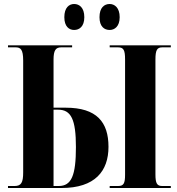

<svg xmlns="http://www.w3.org/2000/svg" viewBox="-20 -941 886 961"><path d="M529 -791C553 -791 579 -808 579 -855C579 -903 553 -921 529 -921C502 -921 478 -903 478 -855C478 -808 502 -791 529 -791ZM351 -791C377 -791 402 -808 402 -855C402 -903 377 -921 351 -921C326 -921 302 -903 302 -855C302 -808 326 -791 351 -791ZM20 0H288C456 0 523 -85 523 -206C523 -330 464 -402 309 -402H248V-643C248 -689 259 -704 286 -704H341V-714H20V-704H58C83 -704 96 -694 96 -638V-78C96 -27 86 -10 53 -10H20ZM529 0H835V-10H792C766 -10 758 -23 758 -68V-643C758 -690 766 -704 792 -704H835V-714H529V-704H571C599 -704 606 -690 606 -643V-67C606 -23 599 -10 571 -10H529ZM274 -10H248V-392H271C336 -392 360 -343 360 -205C360 -63 338 -10 274 -10Z"/></svg>

Font: Noto Serif Display ExtraCondensed ExtraBold
Style: Regular
Weight: 800
Width: 2
Designer: Monotype Design Team
Foundry: Monotype Imaging Inc.
Version: Version 2.009